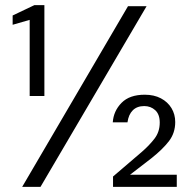

<svg xmlns="http://www.w3.org/2000/svg" viewBox="-20 -724 746 744"><path d="M95 -352V-647L29 -628V-664L113 -704H152V-352ZM66 0 476 -700H548L137 0ZM418 0V-40L529 -135Q558 -160 578.5 -186.5Q599 -213 599 -249Q599 -281 581.5 -297Q564 -313 539 -313Q511 -313 494.5 -296.5Q478 -280 474 -250H417Q420 -294 451 -325.5Q482 -357 541 -357Q577 -357 603.5 -343Q630 -329 644.5 -305Q659 -281 659 -251Q659 -209 635 -177.5Q611 -146 567 -111L484 -47H665V0Z"/></svg>

Font: DM Sans 24pt Light
Style: Regular
Weight: 300
Designer: Colophon Foundry, Jonny Pinhorn
Foundry: Colophon Foundry
Version: Version 4.004;gftools[0.9.30]